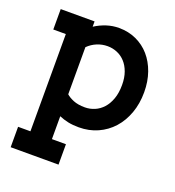

<svg xmlns="http://www.w3.org/2000/svg" viewBox="-135 -625 880 963"><g transform="rotate(20 305.0 -144.0)"><path d="M315.9 19.5Q284.2 19.5 258.8 14.2Q233.4 8.8 210.4 -1V121.1H285.2V230H29.8V121.1H95.7V-397.9H28.8V-506.8H209.5V-478.5Q238.3 -497.1 270.5 -507.6Q302.7 -518.1 336.9 -518.1Q387.2 -518.1 429.2 -498.8Q471.2 -479.5 501.2 -445.1Q531.2 -410.6 548.1 -362.8Q564.9 -314.9 564.9 -257.8Q564.9 -196.8 546.4 -145.8Q527.8 -94.7 494.9 -58.1Q461.9 -21.5 416.3 -1Q370.6 19.5 315.9 19.5ZM314 -412.6Q284.7 -412.6 257.8 -401.4Q231 -390.1 210.4 -369.6V-118.2Q224.1 -105.5 249 -95.2Q273.9 -85 311 -85Q337.4 -85 362.3 -95.5Q387.2 -106 406.2 -127Q425.3 -147.9 436.8 -179.9Q448.2 -211.9 448.2 -254.4Q448.2 -293 437.5 -322.5Q426.8 -352.1 408.4 -372.1Q390.1 -392.1 365.7 -402.3Q341.3 -412.6 314 -412.6Z"/></g></svg>

Font: Twentytwelve Slab
Style: TwentytwelveSlab
Weight: 700
Designer: Domenico Catapano
Version: Version 1.00 2012